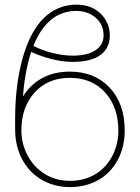

<svg xmlns="http://www.w3.org/2000/svg" viewBox="-20 -780 591 811"><path d="M274.9 -477.5Q379.4 -477.5 443.1 -409.9Q506.8 -342.3 506.8 -228.5Q506.8 -159.7 477.3 -104.5Q447.8 -49.3 395 -19.5Q342.3 10.3 275.9 10.3Q209.5 10.3 156.5 -20.5Q103.5 -51.3 74.2 -106Q44.9 -160.6 43.9 -229.5V-277.3Q43.9 -421.9 75.7 -534.7Q107.4 -647.5 165.3 -703.9Q223.1 -760.3 302.7 -760.3Q366.2 -760.3 405 -722.4Q443.8 -684.6 443.8 -629.9Q443.8 -576.7 404.1 -547.6Q364.3 -518.6 286.1 -518.6Q245.1 -518.6 198.7 -530.3Q152.3 -542 111.8 -561Q84.5 -477.5 77.1 -372.1Q106.4 -421.4 157.2 -449.5Q208 -477.5 274.9 -477.5ZM274.9 -451.2Q182.1 -451.2 126.2 -389.2Q70.3 -327.1 70.3 -228.5Q70.3 -171.9 97.2 -122.1Q124 -72.3 170.7 -44.2Q217.3 -16.1 275.9 -16.1Q335.4 -16.1 381.8 -43.7Q428.2 -71.3 454.1 -120.8Q480 -170.4 480 -228.5Q480 -327.1 424.1 -389.2Q368.2 -451.2 274.9 -451.2ZM302.7 -733.9Q180.7 -733.9 121.1 -586.4Q156.7 -567.4 202.1 -556.2Q247.6 -544.9 286.1 -544.9Q349.1 -544.9 383.3 -567.6Q417.5 -590.3 417.5 -630.4Q417.5 -676.8 383.8 -705.3Q350.1 -733.9 302.7 -733.9Z"/></svg>

Font: Roboto Thin
Style: Regular
Weight: 250
Designer: Google
Version: Version 2.134; 2016